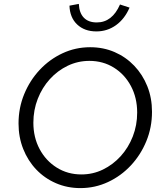

<svg xmlns="http://www.w3.org/2000/svg" viewBox="-20 -953 835 984"><path d="M392 11Q325 11 267 -14Q209 -39 166 -84Q123 -129 99 -189.5Q75 -250 75 -320Q75 -400 104 -470.5Q133 -541 183.5 -595Q234 -649 300.5 -680Q367 -711 442 -711Q510 -711 567.5 -686Q625 -661 668 -616Q711 -571 735 -511Q759 -451 759 -380Q759 -300 730 -229.5Q701 -159 650.5 -105Q600 -51 533.5 -20Q467 11 392 11ZM397 -59Q456 -59 507.5 -84Q559 -109 598.5 -152.5Q638 -196 660.5 -253.5Q683 -311 683 -376Q683 -452 651 -512Q619 -572 563.5 -606.5Q508 -641 438 -641Q379 -641 327 -616Q275 -591 235.5 -547.5Q196 -504 173.5 -446.5Q151 -389 151 -324Q151 -249 183 -189Q215 -129 271 -94Q327 -59 397 -59ZM474 -792Q413 -792 375.5 -827.5Q338 -863 336 -924L384 -933Q386 -887 409.5 -862.5Q433 -838 476 -838Q555 -838 595 -930L644 -914Q619 -856 574.5 -824Q530 -792 474 -792Z"/></svg>

Font: Red Hat Text VF
Style: Italic
Weight: 300
Italic angle: -12°
Designer: Pentagram, MCKL
Foundry: Pentagram, MCKL
Version: Version 1.023